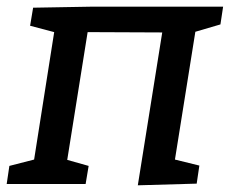

<svg xmlns="http://www.w3.org/2000/svg" viewBox="-24 -550 687 574"><path d="M643 -530 635 -477 560 -455 499 -73 572 -55 564 -1 388 4 461 -453 238 -454 177 -72 241 -54 232 0H-4L4 -54L78 -73L138 -454L66 -473L75 -527L246 -530Z"/></svg>

Font: Bitter Pro Medium
Style: Italic
Weight: 500
Italic angle: -9°
Designer: Sol Matas, and Bitter project Authors
Foundry: Sol Matas
Version: Version 1.010